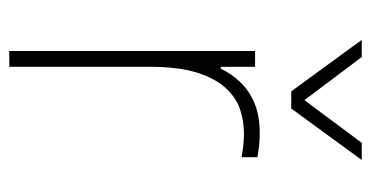

<svg xmlns="http://www.w3.org/2000/svg" viewBox="-213 -587 800 414"><g transform="rotate(90 187.0 -380.0)"><path d="M124 0H90V-530H124V-456H128Q139 -479 157 -498Q175 -517 202 -528.5Q229 -540 266 -540Q287 -540 303 -537.5Q319 -535 319 -535V-501Q319 -501 302.5 -503.5Q286 -506 267 -506Q242 -506 217 -498Q192 -490 171 -468Q150 -446 137 -406Q124 -366 124 -302ZM214 -608H177L66 -760H103L206 -623H186L288 -760H325Z"/></g></svg>

Font: Be Vietnam Pro Variable Thin
Style: Regular
Weight: 100
Designer: Lam Bao, Tony Le, Vietanh Nguyen
Foundry: Yellow Type Foundry
Version: Version 1.002